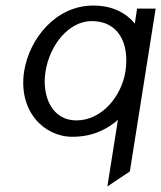

<svg xmlns="http://www.w3.org/2000/svg" viewBox="-20 -482 581 692"><path d="M67 -225C45 -83 137 11 241 11C314 11 366 -16 405 -50L367 190L448 136L541 -451H474L466 -397C437 -432 390 -462 316 -462C182 -462 86 -344 67 -225ZM144 -224C159 -319 227 -406 311 -406C405 -406 448 -328 432 -224C418 -136 348 -48 255 -48C167 -48 130 -136 144 -224Z"/></svg>

Font: Charger Sport
Style: DfObl
Weight: 400
Designer: Jasper
Foundry: Cannot Into Space Fonts
Version: Version 1.1